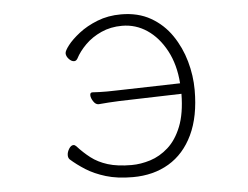

<svg xmlns="http://www.w3.org/2000/svg" viewBox="-51 -774 1103 853"><g transform="rotate(-5 500.0 -347.5)"><path d="M477 -327Q454 -326 429.5 -324.5Q405 -323 385 -321H384Q371 -321 361 -336.5Q351 -352 351 -364Q351 -376 361 -376H362Q376 -375 392.5 -374.5Q409 -374 427 -374Q440 -374 452.5 -374.5Q465 -375 476 -375L753 -382Q747 -466 713.5 -528.5Q680 -591 629.5 -625Q579 -659 518 -659Q467 -659 425 -640Q383 -621 353.5 -591.5Q324 -562 308 -531Q302 -521 293 -521Q281 -521 269.5 -533.5Q258 -546 258 -559Q258 -570 276.5 -594Q295 -618 329.5 -645Q364 -672 412 -691Q460 -710 518 -710Q594 -710 650 -678Q706 -646 742.5 -592.5Q779 -539 797 -475Q815 -411 815 -347Q815 -229 776.5 -148Q738 -67 669 -26Q600 15 508 15Q439 15 388 -0.5Q337 -16 300 -39.5Q263 -63 235 -88Q228 -95 228 -107Q228 -121 237 -135.5Q246 -150 257 -150Q263 -150 269 -144Q296 -114 327 -90Q358 -66 401 -52.5Q444 -39 507 -39Q548 -39 591 -52.5Q634 -66 671 -99Q708 -132 731 -189.5Q754 -247 755 -335Z"/></g></svg>

Font: Moon Stars Kai HW Light
Style: Regular
Weight: 300
Designer: GuiWonder
Version: Version 1.101